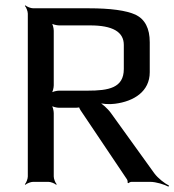

<svg xmlns="http://www.w3.org/2000/svg" viewBox="-20 -680 652 718"><path d="M540 -410V-522C540 -574 522 -608 487 -625C452 -641 393 -649 312 -649H104C95 -649 80 -655 75 -660L73 -658C78 -653 84 -638 84 -629V-20C84 -11 78 4 73 9L75 11C80 6 95 0 104 0H161C170 0 185 6 190 11L192 9C187 4 181 -11 181 -20V-257C181 -266 177 -283 172 -288L170 -286C175 -281 192 -277 201 -277H264C268 -277 278 -278 279 -280L276 -282C274 -280 279 -271 281 -268L455 -9C457 -6 458 1 457 3L460 5C462 3 468 0 472 0H541C564 0 595 10 610 18L612 14C596 6 571 -13 557 -32L395 -257C383 -274 360 -294 346 -301L344 -297C359 -291 390 -289 410 -292C481 -301 540 -338 540 -410ZM308 -341H201C192 -341 175 -337 170 -332L172 -330C177 -335 181 -352 181 -361V-565C181 -574 177 -591 172 -596L170 -594C175 -589 192 -585 201 -585H317C401 -585 443 -561 443 -512V-422C443 -351 386 -341 308 -341Z"/></svg>

Font: Gamestation Storm
Style: Regular
Weight: 400
Designer: Jonas Hecksher
Foundry: Jonas Hecksher, Playtypeª, e-types AS
Version: Version 1.003